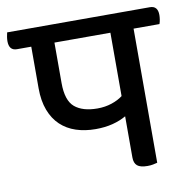

<svg xmlns="http://www.w3.org/2000/svg" viewBox="-105 -684 761 767"><g transform="rotate(-10 276.0 -300.5)"><path d="M473 -539V5Q465 7 455.5 9Q446 11 433 11Q404 11 391.5 0.5Q379 -10 379 -33V-200Q355 -186 324 -178Q293 -170 255 -170Q211 -170 175 -182Q139 -194 113 -218.5Q87 -243 72.5 -281Q58 -319 58 -370V-539H0Q-32 -539 -32 -577Q-32 -585 -30.5 -594.5Q-29 -604 -27 -612H552Q584 -612 584 -575Q584 -567 582.5 -557Q581 -547 578 -539ZM276 -250Q307 -250 334 -259Q361 -268 379 -282V-539H152V-375Q152 -304 184 -277Q216 -250 276 -250Z"/></g></svg>

Font: Baloo 2 Medium
Style: Regular
Weight: 500
Designer: Sarang Kulkarni and Ek Type
Foundry: Ek Type
Version: Version 1.640;hotconv 1.0.111;makeotfexe 2.5.65597; ttfautoh